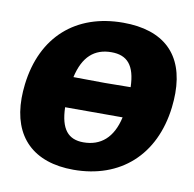

<svg xmlns="http://www.w3.org/2000/svg" viewBox="-64 -574 655 648"><g transform="rotate(10 263.5 -250.0)"><path d="M308 -509C146 -509 37 -413 17 -247C15 -230 14 -214 14 -199C14 -66 91 9 228 9C388 9 499 -89 519 -256C521 -273 522 -290 522 -305C522 -438 447 -509 308 -509ZM286 -404C340 -404 368 -374 370 -299L282 -298L174 -299C190 -371 228 -404 286 -404ZM245 -88C193 -88 166 -119 164 -194H361C345 -122 304 -88 245 -88Z"/></g></svg>

Font: Alegreya SC Black
Style: Italic
Weight: 900
Italic angle: -7°
Designer: Juan Pablo del Peral
Foundry: Huerta Tipografica
Version: Version 2.007;PS 002.007;hotconv 1.0.88;makeotf.lib2.5.64775